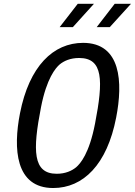

<svg xmlns="http://www.w3.org/2000/svg" viewBox="-20 -960 696 990"><path d="M254.5 9.5C408.5 9.5 532 -110.5 579 -354C614.5 -535.5 604.5 -739 408.5 -739C255 -739 130.5 -619 83 -375.5C47.5 -194 58.5 9.5 254.5 9.5ZM191.5 -407.5C220.5 -556 266.5 -609.5 288 -628C310 -646 343 -661 388 -661C512 -661 513.5 -546 470 -322.5C440 -167.5 394 -116 372.5 -97.5C350.5 -79.5 317.5 -64 272.5 -64C148.5 -64 148 -184.5 191.5 -407.5ZM287.5 -820H355.5L464.5 -940.5H381ZM478.5 -820H546L655.5 -940.5H571.5Z"/></svg>

Font: Monaspace Argon
Style: Italic
Weight: 400
Italic angle: -11°
Designer: Riley Cran & the Lettermatic Team
Foundry: Lettermatic
Version: Version 1.101 (Monaspace Argon)